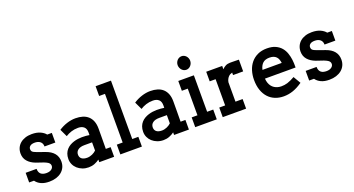

<svg xmlns="http://www.w3.org/2000/svg" viewBox="-49 -1379 3705 2012"><g transform="rotate(-20 1803.5 -373.0)"><path d="M320.3 -350.1Q320.3 -369.6 313.5 -383.5Q306.6 -397.5 294.9 -406.2Q283.2 -415 268.3 -418.9Q253.4 -422.9 237.3 -422.9Q202.1 -422.9 185.1 -409.2Q168 -395.5 168 -375Q168 -366.7 170.2 -359.6Q172.4 -352.5 178.2 -346.4Q184.1 -340.3 194.6 -335Q205.1 -329.6 221.2 -323.7Q243.7 -315.4 266.1 -307.6Q288.6 -299.8 311.5 -291.5Q432.6 -249 432.6 -142.1Q432.6 -106 418.7 -77.1Q404.8 -48.3 379.9 -28.1Q355 -7.8 320.3 3.2Q285.6 14.2 243.7 14.2Q189 14.2 152.1 -3.2Q115.2 -20.5 93.8 -50.8H40V-158.2H161.6Q161.6 -136.2 168.2 -121.3Q174.8 -106.4 186 -97.7Q197.3 -88.9 212.6 -85Q228 -81.1 245.6 -81.1Q280.3 -81.1 301.3 -96.4Q322.3 -111.8 322.3 -135.3Q322.3 -151.4 312 -163.1Q301.8 -174.8 280.3 -184.6Q258.3 -195.3 230.7 -203.6Q203.1 -211.9 174.8 -222.7Q120.1 -243.2 89.4 -279.1Q58.6 -314.9 58.6 -365.7Q58.6 -399.4 71 -427.2Q83.5 -455.1 106.7 -475.3Q129.9 -495.6 163.1 -506.8Q196.3 -518.1 237.3 -518.1Q292 -518.1 330.1 -501.2Q368.2 -484.4 389.6 -457.5H440.9V-350.1Z M803.2 1V-27.8Q778.3 -9.3 748.3 2.4Q718.3 14.2 682.1 14.2Q645 14.2 613.5 2Q582 -10.3 558.8 -31Q535.6 -51.8 522.7 -79.8Q509.8 -107.9 509.8 -140.1Q509.8 -173.3 519.5 -199Q529.3 -224.6 545.9 -243.2Q562.5 -261.7 584 -274.2Q605.5 -286.6 628.9 -293.9Q652.3 -301.3 676.3 -304.4Q700.2 -307.6 720.7 -307.6Q745.6 -307.6 766.1 -305.9Q786.6 -304.2 803.7 -301.3L804.2 -328.1Q804.7 -372.1 781 -392.8Q757.3 -413.6 716.3 -413.6Q674.8 -413.6 639.9 -402.1Q605 -390.6 576.2 -372.1L536.1 -457Q579.1 -485.4 628.2 -501.2Q677.2 -517.1 724.6 -517.1Q768.1 -517.1 803.5 -506.3Q838.9 -495.6 864 -472.9Q889.2 -450.2 902.8 -415.5Q916.5 -380.9 916.5 -332.5Q916.5 -275.9 916 -219.5Q915.5 -163.1 915 -106.4H968.8V1ZM718.3 -220.2Q670.9 -220.2 645.5 -200.9Q620.1 -181.6 620.1 -149.4Q620.1 -118.7 640.9 -102.3Q661.6 -85.9 701.2 -85.9Q715.8 -85.9 730.7 -89.6Q745.6 -93.3 758.8 -99.1Q772 -105 783.4 -112.8Q794.9 -120.6 803.2 -128.9V-220.2Z M1038.6 0V-108.9H1104V-651.4H1039.1V-760.3H1210.4V-745.6L1210.9 -108.9H1278.8V0Z M1637.2 1V-27.8Q1612.3 -9.3 1582.3 2.4Q1552.2 14.2 1516.1 14.2Q1479 14.2 1447.5 2Q1416 -10.3 1392.8 -31Q1369.6 -51.8 1356.7 -79.8Q1343.8 -107.9 1343.8 -140.1Q1343.8 -173.3 1353.5 -199Q1363.3 -224.6 1379.9 -243.2Q1396.5 -261.7 1418 -274.2Q1439.5 -286.6 1462.9 -293.9Q1486.3 -301.3 1510.3 -304.4Q1534.2 -307.6 1554.7 -307.6Q1579.6 -307.6 1600.1 -305.9Q1620.6 -304.2 1637.7 -301.3L1638.2 -328.1Q1638.7 -372.1 1615 -392.8Q1591.3 -413.6 1550.3 -413.6Q1508.8 -413.6 1473.9 -402.1Q1439 -390.6 1410.2 -372.1L1370.1 -457Q1413.1 -485.4 1462.2 -501.2Q1511.2 -517.1 1558.6 -517.1Q1602.1 -517.1 1637.5 -506.3Q1672.9 -495.6 1698 -472.9Q1723.1 -450.2 1736.8 -415.5Q1750.5 -380.9 1750.5 -332.5Q1750.5 -275.9 1750 -219.5Q1749.5 -163.1 1749 -106.4H1802.7V1ZM1552.2 -220.2Q1504.9 -220.2 1479.5 -200.9Q1454.1 -181.6 1454.1 -149.4Q1454.1 -118.7 1474.9 -102.3Q1495.6 -85.9 1535.2 -85.9Q1549.8 -85.9 1564.7 -89.6Q1579.6 -93.3 1592.8 -99.1Q1606 -105 1617.4 -112.8Q1628.9 -120.6 1637.2 -128.9V-220.2Z M1992.7 -596.7Q1978 -596.7 1965.3 -602.8Q1952.6 -608.9 1943.1 -619.4Q1933.6 -629.9 1928 -643.8Q1922.4 -657.7 1922.4 -673.3Q1922.4 -688.5 1928 -702.1Q1933.6 -715.8 1943.1 -726.1Q1952.6 -736.3 1965.3 -742.2Q1978 -748 1992.7 -748Q2006.8 -748 2019.3 -742.2Q2031.7 -736.3 2041.3 -726.1Q2050.8 -715.8 2056.4 -702.1Q2062 -688.5 2062 -673.3Q2062 -657.7 2056.6 -644Q2051.3 -630.4 2041.7 -619.6Q2032.2 -608.9 2019.5 -602.8Q2006.8 -596.7 1992.7 -596.7ZM2042 -515.1H2045.9V-108.9H2113.8V0H1873.5V-108.9H1938V-406.2H1872.1V-515.6H2042Z M2432.6 -377.4V-405.3Q2421.4 -402.8 2410.2 -397Q2398.9 -391.1 2389.4 -381.1Q2379.9 -371.1 2372.3 -356.7Q2364.7 -342.3 2361.3 -322.8V-106.9H2440.9V0H2180.2V-106.9H2246.1V-399.4H2180.2V-506.3H2358.4V-469.2Q2374.5 -487.3 2396.2 -498.5Q2418 -509.8 2445.8 -509.8Q2457.5 -509.8 2469 -509.8Q2480.5 -509.8 2492.2 -509.5Q2503.9 -509.3 2516.8 -509Q2529.8 -508.8 2545.4 -508.3V-377.4Z M2733.9 -228Q2734.9 -213.4 2737.5 -200.9Q2740.2 -188.5 2744.1 -177.2Q2759.3 -135.7 2792.7 -114.5Q2826.2 -93.3 2870.1 -93.3Q2887.7 -93.3 2904.8 -95.7Q2921.9 -98.1 2940.2 -104Q2958.5 -109.9 2978.3 -118.9Q2998 -127.9 3021 -141.1L3068.8 -59.6Q3012.7 -20.5 2961.9 -3.2Q2911.1 14.2 2858.4 14.2Q2806.6 14.2 2763.2 -3.2Q2719.7 -20.5 2688.2 -54.7Q2656.7 -88.9 2639.2 -138.9Q2621.6 -189 2621.6 -254.9Q2621.6 -308.1 2636.5 -356.2Q2651.4 -404.3 2681.2 -440.4Q2710.9 -476.6 2755.6 -497.8Q2800.3 -519 2859.4 -519Q2916.5 -519 2955.3 -501Q2994.1 -482.9 3018.3 -454.1Q3042.5 -425.3 3054.9 -388.4Q3067.4 -351.6 3071.8 -314.5Q3074.2 -295.9 3075 -275.9Q3075.7 -255.9 3075.7 -228ZM2853 -418.9Q2804.2 -418.9 2777.6 -394.3Q2751 -369.6 2740.7 -322.8H2955.6Q2952.6 -344.7 2946 -362.5Q2939.5 -380.4 2927.2 -392.8Q2915 -405.3 2896.7 -412.1Q2878.4 -418.9 2853 -418.9Z M3442.9 -350.1Q3442.9 -369.6 3436 -383.5Q3429.2 -397.5 3417.5 -406.2Q3405.8 -415 3390.9 -418.9Q3376 -422.9 3359.9 -422.9Q3324.7 -422.9 3307.6 -409.2Q3290.5 -395.5 3290.5 -375Q3290.5 -366.7 3292.7 -359.6Q3294.9 -352.5 3300.8 -346.4Q3306.6 -340.3 3317.1 -335Q3327.6 -329.6 3343.8 -323.7Q3366.2 -315.4 3388.7 -307.6Q3411.1 -299.8 3434.1 -291.5Q3555.2 -249 3555.2 -142.1Q3555.2 -106 3541.3 -77.1Q3527.3 -48.3 3502.4 -28.1Q3477.5 -7.8 3442.9 3.2Q3408.2 14.2 3366.2 14.2Q3311.5 14.2 3274.7 -3.2Q3237.8 -20.5 3216.3 -50.8H3162.6V-158.2H3284.2Q3284.2 -136.2 3290.8 -121.3Q3297.4 -106.4 3308.6 -97.7Q3319.8 -88.9 3335.2 -85Q3350.6 -81.1 3368.2 -81.1Q3402.8 -81.1 3423.8 -96.4Q3444.8 -111.8 3444.8 -135.3Q3444.8 -151.4 3434.6 -163.1Q3424.3 -174.8 3402.8 -184.6Q3380.9 -195.3 3353.3 -203.6Q3325.7 -211.9 3297.4 -222.7Q3242.7 -243.2 3211.9 -279.1Q3181.2 -314.9 3181.2 -365.7Q3181.2 -399.4 3193.6 -427.2Q3206.1 -455.1 3229.2 -475.3Q3252.4 -495.6 3285.6 -506.8Q3318.8 -518.1 3359.9 -518.1Q3414.6 -518.1 3452.6 -501.2Q3490.7 -484.4 3512.2 -457.5H3563.5V-350.1Z"/></g></svg>

Font: Twentytwelve Slab
Style: TwentytwelveSlab
Weight: 700
Designer: Domenico Catapano
Version: Version 1.00 2012